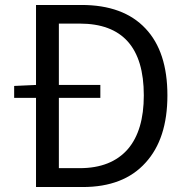

<svg xmlns="http://www.w3.org/2000/svg" viewBox="-20 -753 752 773"><path d="M301 -76Q428 -76 495 -153Q559 -228 559 -369Q559 -658 301 -658H217V-411H384V-359H217V-76ZM308 -733Q477 -733 566 -638Q654 -545 654 -369Q654 -194 566 -98Q478 0 313 0H125V-359H37V-407L125 -411V-733Z"/></svg>

Font: Source Han Sans K Regular
Style: Regular
Weight: 400
Designer: Ryoko NISHIZUKA  (kana & ideographs); Paul D. Hunt (Latin, Greek & Cyrillic); Wenlong ZHANG  (bopomofo); Sandoll Communi
Foundry: Adobe Systems Incorporated
Version: Version 1.00 July 18, 2014, initial release